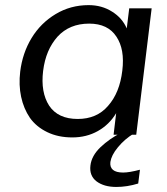

<svg xmlns="http://www.w3.org/2000/svg" viewBox="-20 -534 662 761"><path d="M440.9 207Q392.1 207 362.3 184.6Q333.5 162.1 338.4 122.1Q342.8 83.5 378.4 49.3Q396.5 32.2 416.7 18.1Q437 3.9 459.5 -7.3L510.7 -4.9Q474.1 17.1 447.3 49.8Q433.6 66.4 426.5 80.8Q419.4 95.2 417.5 107.9Q415 128.4 427.7 139.2Q440.4 149.9 468.3 149.9Q492.2 149.9 534.7 138.7L527.8 193.4Q483.9 207 440.9 207ZM288.1 -62.5Q363.8 -62.5 408.2 -114.3Q454.6 -166.5 464.8 -254.4Q475.1 -338.4 441.4 -388.7Q407.7 -440.4 333.5 -440.4Q255.4 -440.4 208 -388.7Q184.6 -362.3 170.4 -328.9Q156.2 -295.4 150.9 -252.9Q140.6 -168.5 174.8 -115.2Q210 -62.5 288.1 -62.5ZM266.6 10.7Q210.4 10.7 167.2 -10.3Q124 -31.2 98.6 -66.9Q73.7 -103.5 63.7 -150.4Q53.7 -197.3 60.1 -250.5Q69.3 -324.2 105.2 -383.3Q141.1 -442.4 200.2 -478Q259.3 -513.7 331.1 -513.7Q383.8 -513.7 424.3 -487.8Q464.4 -462.9 482.4 -421.4L492.2 -501H581.1L520 0H430.2L440.4 -85.4Q413.1 -40 367.9 -14.6Q322.8 10.7 266.6 10.7Z"/></svg>

Font: Ride
Style: Italic
Weight: 400
Version: Version 3.000